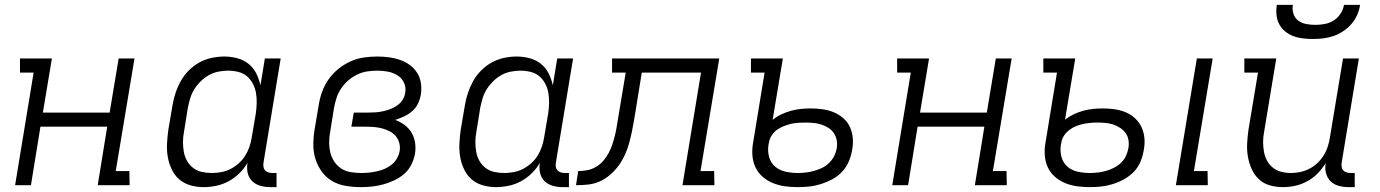

<svg xmlns="http://www.w3.org/2000/svg" viewBox="-20 -760 5665 788"><path d="M42 0 118 -462H62V-520H193L156 -298H430L467 -520H532L455 -58H511L512 0H381L420 -240H146L107 0Z M816 8Q788 8 761.5 0.5Q735 -7 715.5 -24Q696 -41 684.5 -65.5Q673 -90 668.5 -116.5Q664 -143 665.5 -171.5Q667 -200 671 -228L688 -328Q692 -353 700.5 -378.5Q709 -404 722 -427.5Q735 -451 755 -471Q775 -491 799 -504Q823 -517 849 -522.5Q875 -528 901 -528Q928 -528 954 -521Q980 -514 1000 -498Q1020 -482 1031.5 -459Q1043 -436 1049 -410L1067 -520H1132L1062 -96Q1060 -86 1061 -77Q1062 -68 1067.5 -61.5Q1073 -55 1081.5 -52.5Q1090 -50 1099 -50H1115V8H1089Q1068 8 1048.5 2.5Q1029 -3 1015 -16.5Q1001 -30 996.5 -50.5Q992 -71 996 -92Q982 -68 962 -48.5Q942 -29 918 -16Q894 -3 867.5 2.5Q841 8 816 8ZM849 -50Q868 -50 887.5 -53.5Q907 -57 925 -66Q943 -75 959 -89Q975 -103 986 -120.5Q997 -138 1003.5 -157Q1010 -176 1013 -195L1030 -295Q1033 -316 1033.5 -337.5Q1034 -359 1030.5 -379Q1027 -399 1017.5 -417Q1008 -435 993 -447.5Q978 -460 957.5 -465Q937 -470 916 -470Q897 -470 876.5 -466Q856 -462 838 -452Q820 -442 804.5 -427Q789 -412 778 -394.5Q767 -377 761 -357.5Q755 -338 751 -318L735 -218Q731 -198 731 -177Q731 -156 734.5 -136.5Q738 -117 747.5 -100Q757 -83 772.5 -71Q788 -59 808 -54.5Q828 -50 849 -50Z M1461 8Q1430 8 1399.5 3Q1369 -2 1344 -16.5Q1319 -31 1301.5 -54.5Q1284 -78 1275 -106.5Q1266 -135 1266 -166Q1266 -197 1271 -228L1288 -328Q1292 -355 1301.5 -382Q1311 -409 1328 -433.5Q1345 -458 1368.5 -477Q1392 -496 1418.5 -508Q1445 -520 1473 -524Q1501 -528 1528 -528Q1552 -528 1575.5 -525Q1599 -522 1621 -514.5Q1643 -507 1661.5 -493.5Q1680 -480 1692 -461Q1704 -442 1707.5 -419Q1711 -396 1707 -371Q1704 -353 1695.5 -335Q1687 -317 1672 -304Q1657 -291 1639 -282.5Q1621 -274 1602 -268Q1623 -260 1640.5 -247Q1658 -234 1669 -215.5Q1680 -197 1683.5 -174.5Q1687 -152 1683 -128Q1679 -106 1668 -84Q1657 -62 1638.5 -46Q1620 -30 1597.5 -19.5Q1575 -9 1552.5 -3Q1530 3 1507 5.5Q1484 8 1461 8ZM1462 -50Q1478 -50 1493.5 -51.5Q1509 -53 1525.5 -56.5Q1542 -60 1557.5 -66.5Q1573 -73 1586 -83Q1599 -93 1608 -108Q1617 -123 1620 -139Q1623 -156 1619 -172Q1615 -188 1605 -200.5Q1595 -213 1580.5 -220.5Q1566 -228 1550 -232.5Q1534 -237 1517 -238.5Q1500 -240 1483 -240H1422L1432 -298H1493Q1508 -298 1522.5 -299Q1537 -300 1552.5 -303.5Q1568 -307 1582.5 -312.5Q1597 -318 1610.5 -327.5Q1624 -337 1632.5 -350.5Q1641 -364 1643 -379Q1647 -401 1638 -420.5Q1629 -440 1611 -451Q1593 -462 1572 -466Q1551 -470 1529 -470Q1509 -470 1488 -467Q1467 -464 1447 -454.5Q1427 -445 1410 -430.5Q1393 -416 1380.5 -397.5Q1368 -379 1361.5 -359Q1355 -339 1351 -318L1335 -218Q1331 -197 1331 -175Q1331 -153 1336 -133Q1341 -113 1352.5 -96Q1364 -79 1381 -68Q1398 -57 1419.5 -53.5Q1441 -50 1462 -50Z M2016 8Q1988 8 1961.5 0.5Q1935 -7 1915.5 -24Q1896 -41 1884.5 -65.5Q1873 -90 1868.5 -116.5Q1864 -143 1865.5 -171.5Q1867 -200 1871 -228L1888 -328Q1892 -353 1900.5 -378.5Q1909 -404 1922 -427.5Q1935 -451 1955 -471Q1975 -491 1999 -504Q2023 -517 2049 -522.5Q2075 -528 2101 -528Q2128 -528 2154 -521Q2180 -514 2200 -498Q2220 -482 2231.5 -459Q2243 -436 2249 -410L2267 -520H2332L2262 -96Q2260 -86 2261 -77Q2262 -68 2267.5 -61.5Q2273 -55 2281.5 -52.5Q2290 -50 2299 -50H2315V8H2289Q2268 8 2248.5 2.5Q2229 -3 2215 -16.5Q2201 -30 2196.5 -50.5Q2192 -71 2196 -92Q2182 -68 2162 -48.5Q2142 -29 2118 -16Q2094 -3 2067.5 2.5Q2041 8 2016 8ZM2049 -50Q2068 -50 2087.5 -53.5Q2107 -57 2125 -66Q2143 -75 2159 -89Q2175 -103 2186 -120.5Q2197 -138 2203.5 -157Q2210 -176 2213 -195L2230 -295Q2233 -316 2233.5 -337.5Q2234 -359 2230.5 -379Q2227 -399 2217.5 -417Q2208 -435 2193 -447.5Q2178 -460 2157.5 -465Q2137 -470 2116 -470Q2097 -470 2076.5 -466Q2056 -462 2038 -452Q2020 -442 2004.5 -427Q1989 -412 1978 -394.5Q1967 -377 1961 -357.5Q1955 -338 1951 -318L1935 -218Q1931 -198 1931 -177Q1931 -156 1934.5 -136.5Q1938 -117 1947.5 -100Q1957 -83 1972.5 -71Q1988 -59 2008 -54.5Q2028 -50 2049 -50Z M2344 0 2353 -58Q2371 -58 2390 -61.5Q2409 -65 2426 -75Q2443 -85 2456 -100Q2469 -115 2478 -132Q2487 -149 2493 -167Q2499 -185 2503.5 -203Q2508 -221 2511 -239.5Q2514 -258 2517 -276L2548 -462H2492V-520H2932L2855 -58H2911L2912 0H2781L2857 -462H2614L2583 -271Q2579 -247 2574 -222.5Q2569 -198 2562.5 -174Q2556 -150 2545.5 -126.5Q2535 -103 2520 -82Q2505 -61 2485 -43.5Q2465 -26 2441.5 -15.5Q2418 -5 2393 -2.5Q2368 0 2344 0Z M3253 8Q3227 8 3201.5 4.5Q3176 1 3152.5 -8.5Q3129 -18 3110 -34.5Q3091 -51 3080.5 -73.5Q3070 -96 3068 -122.5Q3066 -149 3071 -175L3118 -462H3062V-520H3193L3151 -268Q3168 -282 3187.5 -291Q3207 -300 3227 -305.5Q3247 -311 3267.5 -313Q3288 -315 3308 -315Q3332 -315 3356.5 -311.5Q3381 -308 3402.5 -299Q3424 -290 3441.5 -274.5Q3459 -259 3468.5 -238Q3478 -217 3480 -192.5Q3482 -168 3477 -143Q3473 -119 3463 -96Q3453 -73 3435.5 -54.5Q3418 -36 3395.5 -24Q3373 -12 3349 -4.5Q3325 3 3301 5.5Q3277 8 3253 8ZM3254 -50Q3271 -50 3287.5 -52Q3304 -54 3320.5 -58.5Q3337 -63 3353 -70.5Q3369 -78 3382 -90.5Q3395 -103 3403 -118.5Q3411 -134 3414 -151Q3417 -168 3414 -184.5Q3411 -201 3402 -214Q3393 -227 3379.5 -235.5Q3366 -244 3350.5 -249Q3335 -254 3318 -255.5Q3301 -257 3284 -257Q3270 -257 3255 -256Q3240 -255 3225.5 -251.5Q3211 -248 3196 -242Q3181 -236 3168.5 -227Q3156 -218 3147 -204Q3138 -190 3136 -175L3134 -166Q3130 -140 3136.5 -116Q3143 -92 3161 -76.5Q3179 -61 3204 -55.5Q3229 -50 3254 -50Z M3642 0 3718 -462H3662V-520H3793L3756 -298H4030L4067 -520H4132L4055 -58H4111L4112 0H3981L4020 -240H3746L3707 0Z M4806 0 4892 -520H4957L4880 -58H4936L4937 0ZM4452 8Q4426 8 4400.5 4.5Q4375 1 4351.5 -8.5Q4328 -18 4309 -35Q4290 -52 4280 -74Q4270 -96 4268 -122.5Q4266 -149 4271 -175L4318 -462H4262V-520H4393L4351 -269Q4368 -282 4387 -291Q4406 -300 4426 -305.5Q4446 -311 4466.5 -313Q4487 -315 4506 -315Q4531 -315 4555 -311.5Q4579 -308 4600.5 -299Q4622 -290 4639 -274Q4656 -258 4665.5 -237Q4675 -216 4677 -192Q4679 -168 4674 -143Q4670 -119 4660.5 -96Q4651 -73 4633.5 -55Q4616 -37 4593.5 -24.5Q4571 -12 4547 -4.5Q4523 3 4499.5 5.5Q4476 8 4452 8ZM4453 -50Q4469 -50 4486 -52Q4503 -54 4519 -58.5Q4535 -63 4551 -71Q4567 -79 4580 -91Q4593 -103 4600.5 -119Q4608 -135 4611 -151Q4614 -168 4611.5 -184.5Q4609 -201 4600 -213.5Q4591 -226 4577.5 -235Q4564 -244 4549 -249Q4534 -254 4517 -255.5Q4500 -257 4483 -257Q4468 -257 4453.5 -255.5Q4439 -254 4424.5 -251Q4410 -248 4395.5 -242Q4381 -236 4368.5 -226.5Q4356 -217 4347 -203.5Q4338 -190 4336 -175L4334 -166Q4330 -140 4336.5 -116Q4343 -92 4360.5 -76.5Q4378 -61 4402.5 -55.5Q4427 -50 4453 -50Z M5246 8Q5217 8 5191 0.5Q5165 -7 5146.5 -24.5Q5128 -42 5117 -66.5Q5106 -91 5101.5 -117.5Q5097 -144 5098.5 -172Q5100 -200 5104 -228L5143 -462H5087V-520H5218L5168 -218Q5164 -198 5164 -177.5Q5164 -157 5167.5 -137.5Q5171 -118 5180 -101Q5189 -84 5204 -72Q5219 -60 5238.5 -55Q5258 -50 5278 -50Q5297 -50 5316 -54Q5335 -58 5353 -67Q5371 -76 5386 -90Q5401 -104 5412 -121.5Q5423 -139 5429 -157.5Q5435 -176 5438 -195L5492 -520H5557L5487 -96Q5485 -86 5486 -77Q5487 -68 5492.5 -61.5Q5498 -55 5506.5 -52.5Q5515 -50 5524 -50H5540V8H5514Q5493 8 5473.5 2.5Q5454 -3 5440.5 -16.5Q5427 -30 5422 -50Q5417 -70 5421 -91Q5407 -68 5388 -48.5Q5369 -29 5345 -16Q5321 -3 5295.5 2.5Q5270 8 5246 8ZM5368 -600Q5347 -600 5326.5 -602.5Q5306 -605 5287.5 -612Q5269 -619 5254 -631.5Q5239 -644 5230 -661Q5221 -678 5219 -698.5Q5217 -719 5220 -740H5286Q5283 -721 5288.5 -703.5Q5294 -686 5308 -675.5Q5322 -665 5340.5 -661.5Q5359 -658 5378 -658Q5397 -658 5416.5 -661.5Q5436 -665 5453 -675.5Q5470 -686 5481.5 -703.5Q5493 -721 5496 -740H5562Q5559 -719 5550 -698.5Q5541 -678 5526 -661Q5511 -644 5492 -631.5Q5473 -619 5452.5 -612Q5432 -605 5410.5 -602.5Q5389 -600 5368 -600Z"/></svg>

Font: Iosevka Etoile Light
Style: Italic
Weight: 300
Italic angle: -9°
Designer: Belleve Invis
Foundry: Belleve Invis
Version: Version 22.1.2; ttfautohint (v1.8.4)